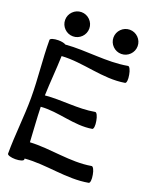

<svg xmlns="http://www.w3.org/2000/svg" viewBox="-188 -1148 1016 1269"><g transform="rotate(20 320.0 -513.5)"><path d="M245 -960C245 -983 236 -1004 220 -1020C204 -1036 183 -1045 160 -1045C137 -1045 116 -1036 100 -1020C84 -1004 75 -983 75 -960C75 -937 84 -916 100 -900C116 -884 137 -875 160 -875C183 -875 204 -884 220 -900C236 -916 245 -937 245 -960ZM585 -960C585 -983 576 -1004 560 -1020C544 -1036 523 -1045 500 -1045C477 -1045 456 -1036 440 -1020C424 -1004 415 -983 415 -960C415 -937 424 -916 440 -900C456 -884 477 -875 500 -875C523 -875 544 -884 560 -900C576 -916 585 -937 585 -960ZM23 -800C23 -666 40 -534 40 -400C40 -266 23 -134 23 0C23 10 49 18 80 18C111 18 137 10 137 0C137 -2 137 -5 137 -7C287 -20 440 26 590 -1C600 -3 603 -29 597 -60C592 -91 580 -114 570 -112C426 -87 278 -128 133 -120C129 -201 122 -283 120 -365C243 -375 367 -323 490 -344C500 -346 503 -372 497 -403C492 -434 480 -458 470 -456C355 -435 236 -456 120 -445C123 -539 132 -633 135 -727C286 -737 439 -678 590 -704C600 -706 603 -732 597 -763C592 -794 580 -818 570 -816C426 -790 278 -819 132 -807C124 -813 104 -818 80 -818C49 -818 23 -810 23 -800Z"/></g></svg>

Font: Nupuram SemiBold
Style: Regular
Weight: 600
Designer: Santhosh Thottingal (santhosh.thottingal@gmail.com)
Foundry: SMC
Version: Version 1.000